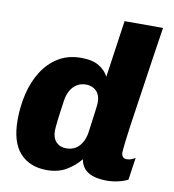

<svg xmlns="http://www.w3.org/2000/svg" viewBox="-82 -792 795 875"><g transform="rotate(10 315.5 -355.0)"><path d="M192 10Q113 10 67.5 -40Q22 -90 22 -193Q22 -255 36 -314Q50 -373 79.5 -419.5Q109 -466 153.5 -493.5Q198 -521 259 -521Q312 -521 342.5 -502Q373 -483 386 -456L424 -720H602Q589 -636 578.5 -565.5Q568 -495 559.5 -436.5Q551 -378 544 -332Q537 -286 532 -250.5Q527 -215 524 -190Q521 -165 519.5 -150Q518 -135 518 -129Q518 -117 524 -109.5Q530 -102 543 -102Q554 -102 564 -106Q574 -110 582 -115L567 -12Q549 -2 522 4Q495 10 470 10Q440 10 414 3.5Q388 -3 370 -19.5Q352 -36 346 -67Q319 -34 281.5 -12Q244 10 192 10ZM262 -103Q288 -103 305.5 -114Q323 -125 334.5 -145Q346 -165 350 -190Q360 -263 364 -294Q368 -325 368 -333Q368 -368 349.5 -386.5Q331 -405 302 -405Q278 -405 260 -394Q242 -383 230.5 -363Q219 -343 215 -316Q206 -255 202 -220Q198 -185 198 -173Q198 -140 215.5 -121.5Q233 -103 262 -103Z"/></g></svg>

Font: Chivo Medium ExtraBold
Style: Italic
Weight: 800
Italic angle: -8.05°
Version: Version 2.002